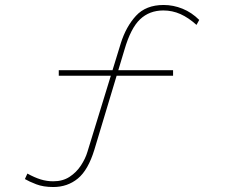

<svg xmlns="http://www.w3.org/2000/svg" viewBox="-20 -721 920 771"><path d="M194 30Q154 30 125.5 19Q97 8 80 -2L90 -24Q119 -8 143.5 -0.5Q168 7 194 7Q232 7 259.5 -11Q287 -29 305 -56.5Q323 -84 331 -111L465 -547Q486 -614 526 -657.5Q566 -701 637 -701Q676 -701 713 -686Q750 -671 780 -641L769 -621Q737 -650 704.5 -664.5Q672 -679 636 -679Q580 -679 542.5 -643.5Q505 -608 480 -522L359 -120Q334 -38 292.5 -4Q251 30 194 30ZM216 -417V-439H675V-417Z"/></svg>

Font: Lexend Zetta Thin
Style: Regular
Weight: 250
Version: Version 1.007